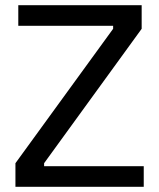

<svg xmlns="http://www.w3.org/2000/svg" viewBox="-20 -720 612 740"><path d="M39.5 0H534V-79.5H150V-91L526 -609V-700H50.5V-620.5H416V-609L39.5 -91Z"/></svg>

Font: MCL Standard
Style: Regular
Weight: 400
Designer: Květoslav Bartoš
Foundry: Florian Karsten
Version: Version 1.001;Glyphs 3.2.3 (3260)